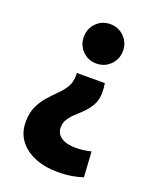

<svg xmlns="http://www.w3.org/2000/svg" viewBox="-140 -615 750 917"><g transform="rotate(20 235.5 -156.0)"><path d="M264 219Q198 219 147 197.5Q96 176 68 137.5Q40 99 40 46Q40 -1 55.5 -33.5Q71 -66 93 -91Q115 -116 137.5 -138Q160 -160 175 -184.5Q190 -209 190 -242Q190 -246 190 -250Q190 -254 190 -257H332Q334 -247 335 -234Q336 -221 336 -211Q336 -176 323 -150.5Q310 -125 290.5 -105Q271 -85 251.5 -67.5Q232 -50 219 -30.5Q206 -11 206 14Q206 45 232.5 63Q259 81 307 81Q330 81 349 78Q368 75 384 71L392 200Q368 208 336 213.5Q304 219 264 219ZM261 -331Q219 -331 190.5 -360Q162 -389 162 -431Q162 -473 190.5 -502Q219 -531 261 -531Q303 -531 332 -502Q361 -473 361 -431Q361 -389 332 -360Q303 -331 261 -331Z"/></g></svg>

Font: Murecho Thin
Style: Bold
Weight: 700
Version: Version 1.010